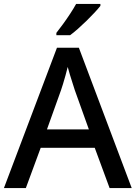

<svg xmlns="http://www.w3.org/2000/svg" viewBox="-20 -961 694 981"><path d="M540 0 464 -206H188L112 0H0L271 -717H383L653 0ZM362 -501Q359 -512 351.5 -534Q344 -556 337 -580Q330 -604 326 -619Q321 -598 314.5 -575Q308 -552 302 -532Q296 -512 292 -501L220 -300H434ZM493 -931Q482 -917 463.5 -897Q445 -877 423 -855.5Q401 -834 378.5 -814Q356 -794 338 -781H268V-793Q283 -812 302 -838Q321 -864 339 -891.5Q357 -919 369 -941H493Z"/></svg>

Font: Noto Sans Vithkuqi Medium
Style: Regular
Weight: 500
Version: Version 1.001